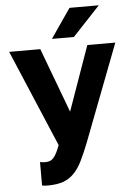

<svg xmlns="http://www.w3.org/2000/svg" viewBox="-62 -786 724 1045"><g transform="rotate(-5 300.0 -263.5)"><path d="M155 213Q147 213 140 212.5Q133 212 125 210V82Q133 84 140 84.5Q147 85 155 85Q170 85 180.5 80.5Q191 76 200 65.5Q209 55 217 39Q225 23 234 -1L10 -530H180L312 -177L437 -530H590L387 0Q365 56 345 96.5Q325 137 299.5 163Q274 189 240 201Q206 213 155 213ZM248 -580 358 -740H518L368 -580Z"/></g></svg>

Font: Golos Text VF
Style: Regular
Weight: 400
Designer: A.Korolkova, Vitaly Kuzmin
Foundry: ParaType Ltd
Version: Version 2.003